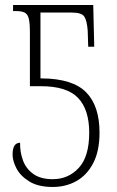

<svg xmlns="http://www.w3.org/2000/svg" viewBox="-20 -734 467 764"><path d="M190 10Q132 10 96.5 -12Q61 -34 45.5 -64Q30 -94 30 -119Q30 -166 60 -166Q59 -129 71.5 -95.5Q84 -62 113 -41.5Q142 -21 190 -21Q252 -21 293.5 -66Q335 -111 335 -206Q335 -298 290.5 -344.5Q246 -391 143 -391H99V-606Q99 -642 94.5 -660Q90 -678 78 -684Q66 -690 43 -690H32V-714H351L355 -548H331L329 -612Q326 -652 315.5 -668Q305 -684 266 -684H141V-422H147Q269 -421 322.5 -367Q376 -313 376 -206Q376 -133 351 -85Q326 -37 284 -13.5Q242 10 190 10Z"/></svg>

Font: Noto Serif ExtraCondensed ExtraLight
Style: Regular
Weight: 200
Width: 2
Designer: Monotype Design Team
Foundry: Monotype Imaging Inc.
Version: Version 2.015